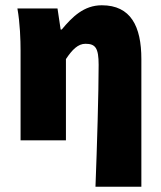

<svg xmlns="http://www.w3.org/2000/svg" viewBox="-20 -532 610 728"><path d="M342 176H516V-308C516 -432 476 -512 366 -512C298 -512 254 -468 214 -420H210L198 -500H46C56 -444 58 -380 58 -340V0H230V-308C254 -344 276 -366 304 -366C342 -366 354 -350 354 -286C354 -182 348 22 342 176Z"/></svg>

Font: Source Sans Pro Black
Style: Regular
Weight: 900
Designer: Paul D. Hunt
Foundry: Adobe Systems Incorporated
Version: Version 3.006;hotconv 1.0.111;makeotfexe 2.5.65597